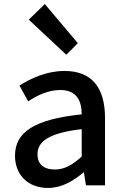

<svg xmlns="http://www.w3.org/2000/svg" viewBox="-20 -914 615 947"><path d="M122 -817 307 -644 364 -701 201 -894ZM216 13C284 13 340 -20 391 -63H394L404 0H498V-331C498 -480 435 -564 298 -564C210 -564 133 -528 76 -492L119 -414C166 -445 218 -470 278 -470C359 -470 383 -415 383 -350C154 -326 54 -265 54 -146C54 -49 121 13 216 13ZM251 -78C202 -78 165 -98 165 -154C165 -215 219 -258 383 -277V-142C338 -101 299 -78 251 -78Z"/></svg>

Font: Spoqa Han Sans Neo Medium
Style: Regular
Weight: 500
Designer: [Spoqa Han Sans Neo] Dong-huui Kim ___ Younghwa Kang ___ Yujin Lee ___ [Noto Sans] Ryoko NISHIZUKA ____ (kana & ideograp
Foundry: Spoqa (http://www.spoqa-han-sans.com)
Version: Version 1.100;hotconv 1.0.109;makeotfexe 2.5.65596